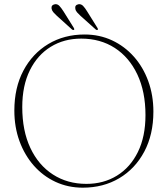

<svg xmlns="http://www.w3.org/2000/svg" viewBox="-20 -876 796 910"><path d="M381 -712.5Q451.5 -712.5 511 -684.8Q570.5 -657 614.5 -607.5Q658.5 -558 682.8 -491.2Q707 -424.5 707 -347Q707 -238.5 663.8 -157.2Q620.5 -76 545 -31.2Q469.5 13.5 372.5 13.5Q302.5 13.5 243.2 -14Q184 -41.5 140.2 -91.2Q96.5 -141 72.2 -207.5Q48 -274 48 -352Q48 -460.5 91 -541.5Q134 -622.5 209.2 -667.5Q284.5 -712.5 381 -712.5ZM669.5 -330.5Q669.5 -441.5 631 -523Q592.5 -604.5 524 -648.8Q455.5 -693 365 -693Q283.5 -693 220.5 -654.2Q157.5 -615.5 121.5 -542.8Q85.5 -470 85.5 -368.5Q85.5 -256.5 123.8 -175Q162 -93.5 230.8 -49Q299.5 -4.5 389.5 -4.5Q471 -4.5 534.2 -43.5Q597.5 -82.5 633.5 -155.5Q669.5 -228.5 669.5 -330.5ZM393 -822 442 -743.5Q446 -737.5 443 -735Q439 -732 433.5 -736.5L361.5 -801Q352.5 -809.5 345.5 -817.2Q338.5 -825 337 -834.5Q333.5 -852.5 352.5 -856Q364.5 -857.5 373.8 -848Q383 -838.5 393 -822ZM281 -822 330 -743.5Q333.5 -737.5 331 -735Q327 -732 321 -736.5L249.5 -801Q240.5 -809.5 233.5 -817.2Q226.5 -825 224.5 -834.5Q221.5 -852.5 240.5 -856Q252.5 -857.5 261.5 -848Q270.5 -838.5 281 -822Z"/></svg>

Font: Fraunces 72pt S000 Thin
Style: Regular
Weight: 100
Version: Version 1.000; ttfautohint (v1.8.3)